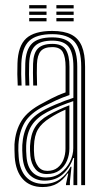

<svg xmlns="http://www.w3.org/2000/svg" viewBox="-20 -729 405 756"><path d="M299.8 0V-466Q299.8 -534.8 273.4 -564.6Q247 -594.5 186 -594.5Q123 -594.5 94.8 -567.8Q66.5 -541 64 -479.5Q63.2 -459.8 63.5 -437Q63.8 -414.2 65 -392.2H49.8Q48.5 -415 48.2 -436.9Q48 -458.8 48.8 -480Q51 -548.2 83.1 -577.8Q115.2 -607.2 186 -607.2Q232.2 -607.2 260.6 -592.9Q289 -578.5 302 -547.5Q315 -516.5 315 -466V0ZM161 -30.2Q194.5 -30.2 218.5 -48Q242.5 -65.8 255.5 -92.4Q268.5 -119 268.5 -145.5V-330.8Q245.8 -323.2 218.1 -312Q190.5 -300.8 165.8 -287.8Q124.5 -265.8 104.8 -235.2Q85 -204.8 83 -155Q82.5 -144.2 83 -134.5Q83.5 -124.8 84.2 -114.2Q87 -72.8 107.2 -51.5Q127.5 -30.2 161 -30.2ZM164.2 -43.8Q135 -43.8 118.9 -63.8Q102.8 -83.8 99.5 -115.2Q98.5 -126.5 98.2 -136.5Q98 -146.5 98.2 -154Q100.5 -199.2 117.5 -227.2Q134.5 -255.2 171 -276Q188.5 -286 210.2 -296.2Q232 -306.5 253.2 -314.5V-144Q253.2 -119 243.6 -96Q234 -73 214.4 -58.4Q194.8 -43.8 164.2 -43.8ZM166.2 -56.2Q191 -56.2 206.8 -68.8Q222.5 -81.2 230.1 -101.1Q237.8 -121 237.8 -143V-297.2Q221 -290 205.9 -281.9Q190.8 -273.8 176.2 -264.2Q144.2 -244.2 129.6 -219.8Q115 -195.2 113.8 -154Q113.5 -145.2 113.6 -136Q113.8 -126.8 114.8 -116.8Q117 -91.2 129.9 -73.8Q142.8 -56.2 166.2 -56.2ZM147.8 7.5Q98.5 7.5 70.2 -23.4Q42 -54.2 38 -110.5Q37.2 -124.8 37 -138.1Q36.8 -151.5 37 -160.5Q40.5 -214.5 64.9 -253.6Q89.2 -292.8 148.8 -323.2Q166 -332.8 180.1 -340Q194.2 -347.2 208.1 -353.4Q222 -359.5 238.2 -365.2V-466Q238.2 -503.5 227.5 -523.5Q216.8 -543.5 186 -543.5Q153.8 -543.5 140.2 -527.4Q126.8 -511.2 125.5 -476.8Q125 -462.2 125 -441Q125 -419.8 126 -392.2H110.8Q109.8 -421.2 109.8 -441.4Q109.8 -461.5 110.2 -478Q111.5 -520.5 129.6 -538.4Q147.8 -556.2 186 -556.2Q224.8 -556.2 239.1 -533.5Q253.5 -510.8 253.5 -466V-354.8Q225.5 -345.2 201.2 -334.1Q177 -323 154 -311.2Q99 -283.2 77.2 -246.6Q55.5 -210 52.5 -159.2Q52 -147.8 52.2 -136.4Q52.5 -125 53.5 -111.8Q57 -60 82.6 -32.5Q108.2 -5 152 -5Q190.5 -5 217 -24Q243.5 -43 258 -72.5H261.5L255.2 -13.2V0H239.8V-4.5L248.8 -46H246Q229 -20.5 205.1 -6.5Q181.2 7.5 147.8 7.5ZM269.2 0V-37.2L271.8 -107H268.5Q255.5 -68.8 227.5 -43.2Q199.5 -17.8 156 -17.8Q118 -17.8 95 -42.1Q72 -66.5 68.8 -112.8Q68 -126 67.6 -136.8Q67.2 -147.5 67.8 -157.8Q70.5 -205.5 90.1 -239.9Q109.8 -274.2 160 -299.5Q178.2 -308.8 197.9 -317.1Q217.5 -325.5 236 -332.4Q254.5 -339.2 269 -343.8V-466Q269 -521.2 249.9 -545.1Q230.8 -569 186 -569Q139 -569 117.8 -548Q96.5 -527 94.8 -478.2Q94 -458.8 94.2 -436.2Q94.5 -413.8 95.5 -392.2H80.2Q79.2 -414.5 79 -437.2Q78.8 -460 79.5 -478.8Q81.5 -534 106.2 -557.9Q131 -581.8 186 -581.8Q238.8 -581.8 261.5 -554.9Q284.2 -528 284.2 -466V0ZM202 -696V-708.8H270V-696ZM95 -645V-657.8H163.2V-645ZM95 -670.5V-683.2H163.2V-670.5ZM95 -696V-708.8H163.2V-696ZM202 -645V-657.8H270V-645ZM202 -670.5V-683.2H270V-670.5Z"/></svg>

Font: Big Shoulders Inline Display Thin Medium
Style: Regular
Weight: 500
Version: Version 2.002